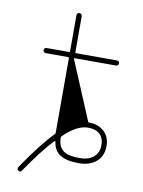

<svg xmlns="http://www.w3.org/2000/svg" viewBox="-88 -774 675 906"><g transform="rotate(10 250.0 -320.5)"><path d="M63.5 69.3Q58.6 65.4 58.6 60.5Q58.6 56.6 60.5 52.7Q145.5 -72.3 204.1 -130.9Q207 -133.8 206.1 -137.7Q206.1 -145.5 206.1 -165V-495.1Q206.1 -499 201.2 -499H93.8Q88.9 -499 85.4 -502.9Q82 -506.8 82 -511.7Q82 -516.6 85.4 -520Q88.9 -523.4 93.8 -523.4H201.2Q206.1 -523.4 206.1 -528.3V-700.2Q206.1 -705.1 209.5 -709Q212.9 -712.9 218.3 -712.9Q223.6 -712.9 227.5 -709Q231.4 -705.1 231.4 -700.2V-528.3Q231.4 -523.4 235.4 -523.4H431.6Q436.5 -523.4 439.9 -520Q443.4 -516.6 443.4 -511.7Q443.4 -506.8 439.9 -502.9Q436.5 -499 431.6 -499H233.4Q228.5 -499 230.5 -495.1L347.7 -215.8Q348.6 -211.9 353.5 -211.9Q398.4 -211.9 425.8 -185.5Q453.1 -160.2 453.1 -116.2Q453.1 -69.3 421.9 -42Q390.6 -14.6 337.9 -14.6Q277.3 -14.6 248 -34.2Q218.8 -52.7 212.9 -90.8L211.9 -96.7Q210.9 -97.7 210 -98.1Q209 -98.6 208 -97.7L204.1 -93.8Q154.3 -42 80.1 66.4Q76.2 72.3 71.3 72.3Q67.4 72.3 63.5 69.3ZM352.5 -187.5Q299.8 -187.5 236.3 -126Q233.4 -123 233.4 -119.1Q233.4 -75.2 260.7 -55.7Q283.2 -39.1 337.9 -39.1Q379.9 -39.1 404.3 -59.6Q428.7 -81.1 428.7 -115.7Q428.7 -150.4 409.2 -168.9Q389.6 -187.5 352.5 -187.5Z"/></g></svg>

Font: Rounded Mgen+ 1m thin
Style: Regular
Weight: 100
Designer: [Source Han Sans]
Ryoko NISHIZUKA  (kana & ideographs); Paul D. Hunt (Latin, Greek & Cyrillic); Wenlong ZHANG  (bopomofo
Version: Version 1.059.20150602